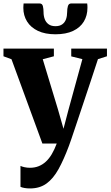

<svg xmlns="http://www.w3.org/2000/svg" viewBox="-26 -806 621 1078"><path d="M143 252Q125.5 252 111.5 249.5Q97.5 247 89 243V125.5Q97 129.5 111.8 132.8Q126.5 136 142 136Q169 136 191 127.2Q213 118.5 231.5 101.5Q250 84.5 265 59Q280 33.5 292.5 0H212L38.5 -473.5L-6.5 -490V-533H276.5V-490L214 -473.5L299.5 -191.5L330.5 -83L358 -188L436.5 -474L374 -489.5V-533H574.5V-490L524 -474Q504.5 -414 482.8 -348.8Q461 -283.5 440.5 -222Q420 -160.5 403 -109.8Q386 -59 374.8 -26Q363.5 7 361 13Q332 90.5 302.5 143.8Q273 197 235 224.5Q197 252 143 252ZM196.5 -786.5Q211 -786.5 214.8 -771.5Q218.5 -756.5 218.5 -738Q218.5 -716.5 225.2 -698.5Q232 -680.5 246.8 -669.8Q261.5 -659 285.5 -659Q309.5 -659 324 -669.8Q338.5 -680.5 344.8 -698.5Q351 -716.5 351 -738Q351 -756.5 355.2 -771.5Q359.5 -786.5 373.5 -786.5H463.5Q464.5 -781.5 464.8 -774.2Q465 -767 465 -762Q465 -719 444.8 -685.2Q424.5 -651.5 384.5 -632.5Q344.5 -613.5 285 -613.5Q227.5 -613.5 187.2 -632.5Q147 -651.5 126 -685.2Q105 -719 105 -762Q105 -768 105.5 -774.2Q106 -780.5 106.5 -786.5Z"/></svg>

Font: Merriweather 72pt ExtraBold
Style: Regular
Weight: 800
Version: Version 2.100